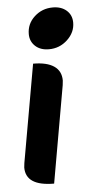

<svg xmlns="http://www.w3.org/2000/svg" viewBox="-52 -542 405 785"><g transform="rotate(-5 150.0 -150.0)"><path d="M273 -440Q273 -400 241 -370Q209 -340 165 -340Q130 -340 109 -359.5Q88 -379 88 -409Q88 -451 119.5 -480Q151 -509 195 -509Q230 -509 251.5 -490Q273 -471 273 -440ZM95 -287Q151 -287 180.5 -267Q210 -247 210 -208Q210 -203 208 -189L138 209Q22 209 22 133Q22 129 24 115Z"/></g></svg>

Font: K2D
Style: Bold Italic
Weight: 700
Italic angle: -10°
Designer: Katatrad Aksorn Co.,Ltd.
Foundry: Cadson Demak Co.,Ltd.
Version: Version 1.000; ttfautohint (v1.6)